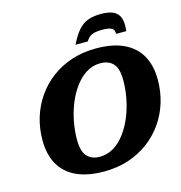

<svg xmlns="http://www.w3.org/2000/svg" viewBox="-127 -1000 1067 1130"><g transform="rotate(-15 406.5 -435.5)"><path d="M262 -207Q262 -136 289.5 -105.8Q317 -75.5 367.5 -75.5Q405.5 -75.5 438.8 -92Q472 -108.5 499.5 -138Q527 -167.5 548.8 -206.2Q570.5 -245 585.5 -289.8Q600.5 -334.5 608.2 -382Q616 -429.5 616 -475.5Q616 -546.5 588.5 -576.5Q561 -606.5 510.5 -606.5Q472.5 -606.5 439.2 -590Q406 -573.5 378.5 -544Q351 -514.5 329.2 -476Q307.5 -437.5 292.5 -392.5Q277.5 -347.5 269.8 -300.2Q262 -253 262 -207ZM813 -425.5Q813 -353 792.8 -287.2Q772.5 -221.5 734 -166.5Q695.5 -111.5 641 -70.8Q586.5 -30 518.2 -7.5Q450 15 369.5 15Q268.5 15 200.8 -16.8Q133 -48.5 99 -109.2Q65 -170 65 -257Q65 -329 85.2 -394.8Q105.5 -460.5 144 -515.8Q182.5 -571 237 -611.8Q291.5 -652.5 359.8 -675Q428 -697.5 508.5 -697.5Q610 -697.5 677.5 -665.5Q745 -633.5 779 -573Q813 -512.5 813 -425.5ZM573 -794Q546 -794 527.5 -790Q509 -786 496 -776.2Q483 -766.5 473 -749.5H398.5Q423.5 -801 449.5 -831Q475.5 -861 509 -873.5Q542.5 -886 589 -886Q637.5 -886 665.5 -872.2Q693.5 -858.5 703.8 -828.5Q714 -798.5 707.5 -749.5H646Q646.5 -774.5 630 -784.2Q613.5 -794 573 -794Z"/></g></svg>

Font: Newsreader ExtraBold
Style: Italic
Weight: 800
Italic angle: -17°
Designer: Hugues Gentile
Foundry: Production Type
Version: Version 1.003